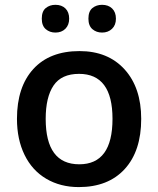

<svg xmlns="http://www.w3.org/2000/svg" viewBox="-20 -760 651 790"><path d="M561 -271Q561 -138.7 493.2 -64.5Q425.3 9.8 304.2 9.8Q228.5 9.8 170.4 -24.4Q112.3 -58.6 81.1 -122.6Q49.8 -186.5 49.8 -271Q49.8 -402.3 117.2 -476.1Q184.6 -549.8 307.1 -549.8Q424.3 -549.8 492.7 -474.4Q561 -398.9 561 -271ZM168 -271Q168 -84 306.2 -84Q442.9 -84 442.9 -271Q442.9 -456.1 305.2 -456.1Q232.9 -456.1 200.4 -408.2Q168 -360.4 168 -271ZM151.9 -683.1Q151.9 -713.4 168.2 -726.8Q184.6 -740.2 208 -740.2Q233.9 -740.2 249.3 -725.1Q264.6 -710 264.6 -683.1Q264.6 -657.2 249 -641.6Q233.4 -626 208 -626Q184.6 -626 168.2 -640.1Q151.9 -654.3 151.9 -683.1ZM343.8 -683.1Q343.8 -713.4 360.1 -726.8Q376.5 -740.2 399.9 -740.2Q425.8 -740.2 441.4 -725.1Q457 -710 457 -683.1Q457 -656.7 440.9 -641.4Q424.8 -626 399.9 -626Q376.5 -626 360.1 -640.1Q343.8 -654.3 343.8 -683.1Z"/></svg>

Font: TypoPRO Open Sans
Style: Regular
Weight: 600
Foundry: Ascender Corporation
Version: Version 1.10